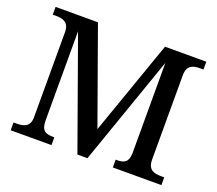

<svg xmlns="http://www.w3.org/2000/svg" viewBox="-119 -879 1181 1044"><g transform="rotate(20 471.0 -357.0)"><path d="M35 0H271V-45H267C222 -45 195 -54 195 -115V-631L421 0H479L700 -632V-108C698 -54 673 -45 631 -45H626V0H907V-45H889C846 -45 812 -55 812 -113V-601C812 -659 847 -669 887 -669H907V-714H668L476 -167L280 -714H35V-669H54C94 -669 130 -659 130 -603V-110C130 -54 94 -45 51 -45H35Z"/></g></svg>

Font: Noto Serif Telugu Medium
Style: Regular
Weight: 500
Designer: Jelle Bosma - Monotype Design Team
Foundry: Monotype Imaging Inc.
Version: Version 2.005